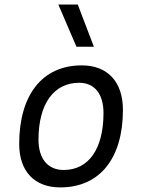

<svg xmlns="http://www.w3.org/2000/svg" viewBox="-20 -815 626 845"><path d="M245.1 9.8C418.5 9.8 521 -117.2 521 -331.5C521 -455.1 453.6 -527.3 339.8 -527.3C167 -527.3 64.5 -398.4 64.5 -181.2C64.5 -61 131.8 9.8 245.1 9.8ZM260.3 -66.9C190.9 -66.9 149.4 -116.2 149.4 -200.2C149.4 -357.4 216.3 -450.7 328.6 -450.7C396.5 -450.7 435.5 -400.9 435.5 -317.4C435.5 -159.7 370.1 -66.9 260.3 -66.9ZM316.4 -609.4H393.1L322.3 -794.9H236.8Z"/></svg>

Font: Cascadia Code PL SemiLight
Style: Italic
Weight: 350
Italic angle: -10°
Monospace: yes
Designer: Aaron Bell
Foundry: Saja Typeworks
Version: Version 2404.023